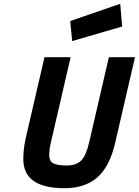

<svg xmlns="http://www.w3.org/2000/svg" viewBox="-20 -982 733 1014"><path d="M249 -231Q240 -193 240 -162.5Q240 -132 260.5 -120Q281 -108 332.5 -108Q384 -108 410 -135.5Q436 -163 451 -231L555 -680H693L589 -231Q560 -103 494.5 -45.5Q429 12 321 12Q103 12 103 -142Q103 -194 116 -253L215 -680H353ZM361 -765 351 -871 615 -962 625 -842Z"/></svg>

Font: Titillium Web
Style: Bold Italic
Weight: 700
Italic angle: -13°
Version: Version 1.002;PS 57.000;hotconv 1.0.70;makeotf.lib2.5.55311